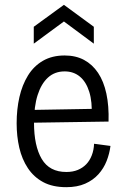

<svg xmlns="http://www.w3.org/2000/svg" viewBox="-20 -764 517 796"><path d="M255 12Q198 12 159 -9Q120 -30 95.5 -67Q71 -104 60 -151.5Q49 -199 49 -253Q49 -311 60.5 -361.5Q72 -412 96 -451Q120 -490 158 -512Q196 -534 248 -534Q294 -534 328.5 -515.5Q363 -497 386.5 -462Q410 -427 421 -376Q432 -325 430 -260L97 -255V-308L382 -313L360 -282Q363 -342 350 -383.5Q337 -425 311 -446.5Q285 -468 248 -468Q207 -468 179 -442.5Q151 -417 136 -370Q121 -323 121 -255Q121 -159 153 -105Q185 -51 255 -51Q282 -51 302.5 -59.5Q323 -68 337.5 -83Q352 -98 360.5 -120Q369 -142 370 -168L438 -159Q434 -127 422 -96.5Q410 -66 388 -41.5Q366 -17 333 -2.5Q300 12 255 12ZM120 -583V-653L245 -744L369 -653V-583L245 -675Z"/></svg>

Font: Bricolage Grotesque SemiCondensed Light
Style: Regular
Weight: 300
Width: 4
Designer: Mathieu Triay
Foundry: Atelier Triay
Version: Version 1.000;gftools[0.9.30]